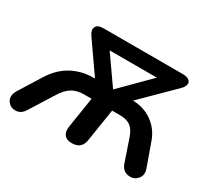

<svg xmlns="http://www.w3.org/2000/svg" viewBox="-137 -942 1303 1187"><g transform="rotate(30 515.0 -348.5)"><path d="M414.9 -72 449.2 -290.8H394.3Q345.4 -290.8 310.9 -269.9Q276.5 -249.1 246.7 -201.4L139.6 -30.9Q115.8 7.8 76.3 7.6Q36.8 7.4 17.9 -25.1Q-1 -57.6 25.9 -101.5L123.6 -258.1Q170.2 -332.7 239.9 -371Q309.7 -409.3 391.8 -409.3H435.6L427.8 -376.8L254.3 -626Q231.3 -659.1 242.6 -682.1Q253.9 -705 295.8 -705H861.2Q891.1 -705 906.3 -693.6Q921.6 -682.2 918.7 -663.5Q915.7 -644.9 895.1 -625L644.3 -376.8L633.7 -409.3H673.5Q754.4 -408.1 813.9 -365.7Q873.5 -323.3 899.1 -253.3L957.2 -90.9Q974.5 -44.3 947.5 -15.3Q920.5 13.8 880.3 6.2Q840.1 -1.4 825.1 -45.5L771.9 -201.4Q755.9 -249.7 728.1 -270.2Q700.2 -290.8 651.3 -290.8H595.8L559.5 -59.8Q549.3 8.4 479.9 8.4Q442.6 8.4 425.9 -12.5Q409.3 -33.5 414.9 -72ZM536.7 -408.3 768.7 -641 763.3 -605.6H365.5L371.7 -641L534.7 -408.3Z"/></g></svg>

Font: SN Pro Thin
Style: Italic
Weight: 200
Italic angle: -9°
Designer: Tobias Whetton
Foundry: Supernotes
Version: Version 1.003;Glyphs 3.3 (3324)